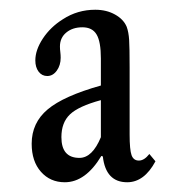

<svg xmlns="http://www.w3.org/2000/svg" viewBox="-20 -792 370 394"><path d="M113 -418Q83 -418 64 -439.5Q45 -461 45 -497Q45 -540 77.8 -567.5Q110.5 -595 187 -616.5V-672Q187 -706.5 178.2 -721.2Q169.5 -736 149 -736Q129 -736 116 -725.2Q103 -714.5 103 -696.5Q103 -691 103.8 -685Q104.5 -679 104.5 -673.5Q104.5 -658 96.5 -647Q88.5 -636 77 -636Q66 -636 59.2 -645Q52.5 -654 52.5 -668Q52.5 -689.5 68 -713Q83.5 -736.5 109 -752.5Q139 -772 175.5 -772Q198.5 -772 216 -762.2Q233.5 -752.5 240 -737Q244 -726 245 -710.2Q246 -694.5 246 -653.5V-516Q246 -484.5 250 -473.5Q254 -462.5 265 -462.5Q276 -462.5 286.5 -476L299 -461Q276 -418 241 -418Q197 -418 191 -471L188 -472Q155.5 -418 113 -418ZM143 -468Q169.5 -468 187 -510.5V-586.5Q141 -574 123.5 -557.2Q106 -540.5 106 -510.5Q106 -468 143 -468Z"/></svg>

Font: Libre Caslon Condensed
Style: Regular
Weight: 400
Designer: Pablo Impallari, Rodrigo Fuenzalida, Katja Schimmel, Ertekin Erdin
Foundry: Pablo Impallari, Rodrigo Fuenzalida
Version: Version 2.000; ttfautohint (v1.8.4.7-5d5b);gftools[0.9.33]